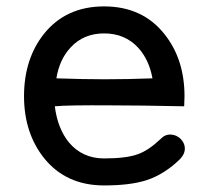

<svg xmlns="http://www.w3.org/2000/svg" viewBox="-20 -559 650 597"><path d="M303.7 -539.1Q184.6 -539.1 116.2 -453.1Q54.7 -375 54.7 -259.8Q54.7 -146.5 116.2 -68.4Q184.6 17.6 303.7 17.6Q385.7 17.6 436.5 1Q492.2 -17.6 540 -64.5Q555.7 -81.1 554.7 -99.6Q553.7 -115.2 541 -127.9Q528.3 -139.6 511.7 -140.6Q493.2 -141.6 479.5 -127Q442.4 -91.8 410.2 -80.1Q374 -66.4 303.7 -66.4Q236.3 -66.4 194.3 -116.2Q159.2 -159.2 150.4 -228.5Q189.5 -232.4 326.2 -231.4Q411.1 -231.4 552.7 -228.5L553.7 -259.8Q553.7 -375 491.2 -453.1Q422.9 -539.1 303.7 -539.1ZM303.7 -455.1Q368.2 -455.1 409.2 -411.1Q443.4 -374 454.1 -315.4Q378.9 -312.5 304.7 -312.5Q240.2 -312.5 155.3 -315.4Q165 -375 200.2 -412.1Q240.2 -455.1 303.7 -455.1Z"/></svg>

Font: Gungsuh
Style: Regular
Weight: 400
Version: Version 2.21